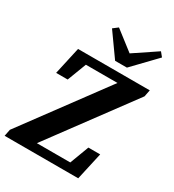

<svg xmlns="http://www.w3.org/2000/svg" viewBox="-215 -1008 1023 1127"><g transform="rotate(30 296.5 -444.5)"><path d="M-6.2 0H137.2L589.2 -611.2L598.4 -657H454.7L2.9 -45.8L-6.2 0ZM71 -471.1H149.2L220.1 -657L135 -599.8H516.3L527.7 -657H112.2L71 -471.1ZM66 0H492.7L534.2 -185.9H454.2L384.3 0L470.5 -57.2H77.2L66 0ZM257.2 -886.5 224.4 -861.4 335.4 -705.5H415.4L564 -860L540.6 -888.6L343.7 -756.6H425L257.2 -886.5Z"/></g></svg>

Font: Source Serif Variable
Style: Italic
Weight: 389
Italic angle: -12°
Designer: Frank Grießhammer
Foundry: Adobe Systems Incorporated
Version: Version 3.001;hotconv 1.0.111;makeotfexe 2.5.65597